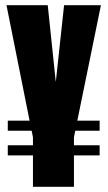

<svg xmlns="http://www.w3.org/2000/svg" viewBox="-20 -720 415 740"><path d="M195 -404 164 -700H5L94 -255H10V-216H102L107 -191V-160H10V-121H107V0H265V-121H364V-160H265V-191L270 -216H364V-255H278L369 -700H227Z"/></svg>

Font: Queering Heavy
Style: Bold
Weight: 900
Designer: Adam Naccarato
Foundry: adamnac
Version: Version 2.000;hotconv 1.0.109;makeotfexe 2.5.65596